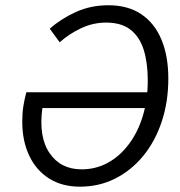

<svg xmlns="http://www.w3.org/2000/svg" viewBox="-20 -688 676 720"><path d="M280.2 12Q212.2 12 163.8 -18.8Q115.3 -49.6 89.4 -104.7Q63.5 -159.8 63.5 -231.2Q63.5 -263.8 67.4 -288.6Q71.3 -313.5 78.6 -341.9H549.9L537.3 -282.8H138.9Q124.2 -175 165.8 -114Q207.3 -53 285.9 -53Q339.8 -53 384.8 -77.8Q429.8 -102.6 463.6 -147.9Q497.4 -193.1 515.8 -253.9Q534.1 -314.6 534.1 -386.1Q534.1 -452.2 519 -500.9Q503.8 -549.6 469.5 -576.5Q435.3 -603.3 378 -603.3Q328.8 -603.3 283.7 -582Q238.5 -560.6 203.8 -529.4L166.6 -580.3Q210.2 -618.7 265.6 -643.5Q320.9 -668.3 386.6 -668.3Q459.8 -668.3 509.8 -634.7Q559.8 -601.2 585.5 -539.3Q611.2 -477.5 611.2 -393.6Q611.2 -306.3 586.5 -232.1Q561.9 -157.8 516.8 -103Q471.7 -48.3 411.4 -18.1Q351.2 12 280.2 12Z"/></svg>

Font: Source Sans 3 VF
Style: Italic
Weight: 200
Italic angle: -11°
Designer: Paul D. Hunt
Foundry: Adobe Systems Incorporated
Version: Version 3.042;hotconv 1.0.118;makeotfexe 2.5.65603